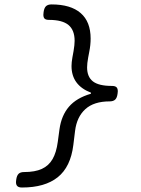

<svg xmlns="http://www.w3.org/2000/svg" viewBox="-20 -690 640 873"><path d="M52.7 137.7Q52.7 135.3 53.7 127.4Q56.2 108.4 64.5 100.3Q72.8 92.3 89.4 92.3Q139.2 92.3 170.4 77.9Q201.7 63.5 219 33.4Q236.3 3.4 242.7 -44.9L250.5 -102.5Q259.3 -165 293.5 -204.8Q327.6 -244.6 393.1 -263.7L393.6 -268.6Q305.2 -302.7 305.2 -389.6Q305.2 -406.2 309.1 -428.2L314.5 -458Q319.3 -486.3 319.3 -504.4Q319.3 -553.2 291.3 -576.4Q263.2 -599.6 202.6 -599.6Q189 -599.6 183.1 -605Q177.2 -610.4 177.2 -623Q177.2 -626 178.2 -634.8Q180.7 -653.8 189.2 -661.9Q197.8 -669.9 214.4 -669.9Q301.3 -669.9 346.7 -630.6Q392.1 -591.3 392.1 -514.6Q392.1 -485.4 385.7 -453.6L380.9 -428.2Q376 -401.4 376 -383.8Q376 -340.8 402.3 -320.1Q428.7 -299.3 488.8 -299.3Q502.9 -299.3 509.3 -293.7Q515.6 -288.1 515.6 -274.9Q515.6 -272 514.6 -264.2Q512.2 -245.1 503.7 -237.1Q495.1 -229 478.5 -229Q406.7 -229 367.9 -193.6Q329.1 -158.2 321.3 -94.7L313.5 -31.2Q301.3 68.8 242.7 115.7Q184.1 162.6 80.1 162.6Q65.9 162.6 59.3 156.7Q52.7 150.9 52.7 137.7Z"/></svg>

Font: Courier Prime
Style: Italic
Weight: 400
Italic angle: -10°
Designer: Alan Dague-Greene
Foundry: Quote-Unquote Apps
Version: Version 3.018